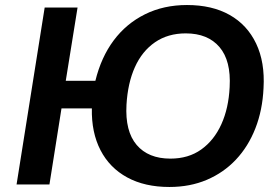

<svg xmlns="http://www.w3.org/2000/svg" viewBox="-20 -735 1114 765"><path d="M655 10Q557 10 487 -28Q417 -66 380.5 -136.5Q344 -207 346 -303H225L177 0H46L158 -705H289L242 -413H360Q383 -507 433 -574Q483 -641 557.5 -678Q632 -715 725 -715Q825 -715 895 -675.5Q965 -636 1000.5 -561.5Q1036 -487 1030 -384Q1026 -296 997.5 -223.5Q969 -151 920 -99Q871 -47 804 -18.5Q737 10 655 10ZM659 -103Q731 -103 782 -139.5Q833 -176 862 -240Q891 -304 895 -388Q901 -493 854.5 -547.5Q808 -602 720 -602Q649 -602 597.5 -566.5Q546 -531 517.5 -467.5Q489 -404 484 -318Q478 -212 524.5 -157.5Q571 -103 659 -103Z"/></svg>

Font: Nunito Sans 10pt
Style: Bold Italic
Weight: 700
Italic angle: -9°
Designer: Vernon Adams
Foundry: Vernon Adams
Version: Version 3.101;gftools[0.9.27]